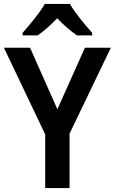

<svg xmlns="http://www.w3.org/2000/svg" viewBox="-20 -957 584 977"><path d="M336 -937H208C184 -894 130 -829 95 -790V-777H172C202 -798 238 -829 271 -864C304 -829 340 -799 371 -777H449V-790C413 -830 360 -893 336 -937ZM272 -401 133 -714H0L210 -273V0H334V-277L544 -714H412Z"/></svg>

Font: Noto Sans Myanmar SemiCondensed SemiBold
Style: Regular
Weight: 600
Width: 4
Designer: Monotype Design Team
Foundry: Monotype Imaging Inc.
Version: Version 2.107